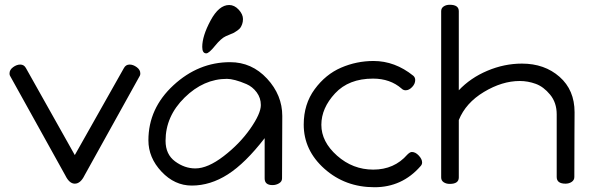

<svg xmlns="http://www.w3.org/2000/svg" viewBox="-20 -771 2485 806"><path d="M20 -463Q20 -478 35 -489Q50 -500 65 -500Q81 -500 89 -485L294 -120L500 -485Q508 -500 524 -500Q539 -500 554 -489Q569 -478 569 -463Q569 -456 567 -453L335 -35Q318 0 294 0Q271 0 254 -35L22 -453Q20 -456 20 -463Z M603 -182Q603 -316 708 -413Q813 -510 946 -510Q1037 -510 1101 -441Q1165 -372 1165 -284L1164 -22Q1164 -9 1151.5 -1.5Q1139 6 1124 6Q1091 6 1091 -22V-191Q1010 -86 936.5 -39Q863 8 785 8Q713 8 658 -50.5Q603 -109 603 -182ZM675 -180Q675 -123 715 -93.5Q755 -64 800 -64Q852 -64 919 -115.5Q986 -167 1030.5 -230.5Q1075 -294 1075 -330Q1075 -360 1057.5 -383.5Q1040 -407 1014.5 -418Q989 -429 968 -434.5Q947 -440 933 -440Q835 -440 755 -361.5Q675 -283 675 -180ZM829 -574Q829 -620 864 -685Q899 -750 942 -750Q964 -750 982 -730.5Q1000 -711 1000 -691Q1000 -679 996.5 -669.5Q993 -660 989 -654.5Q985 -649 976 -642.5Q967 -636 962 -633.5Q957 -631 944.5 -626Q932 -621 928 -619Q908 -610 882.5 -578.5Q857 -547 846 -547Q829 -547 829 -574Z M1255 -248Q1255 -334 1301 -396.5Q1347 -459 1412 -487Q1477 -515 1548 -515Q1638 -515 1715 -453Q1723 -446 1723 -435Q1723 -419 1710 -405.5Q1697 -392 1683 -392Q1673 -392 1666 -399Q1618 -441 1546 -441Q1444 -441 1386.5 -379Q1329 -317 1329 -247Q1329 -176 1395 -117.5Q1461 -59 1547 -59Q1635 -59 1690 -122Q1701 -133 1709 -133Q1724 -133 1738 -118Q1752 -103 1752 -89Q1752 -80 1745 -73Q1668 15 1552 15Q1429 15 1342 -62.5Q1255 -140 1255 -248Z M1832 -26V-724Q1832 -737 1842.5 -744Q1853 -751 1868 -751Q1906 -751 1906 -724V-392Q1955 -444 2026 -474Q2097 -504 2171 -504Q2266 -504 2329 -448.5Q2392 -393 2392 -300Q2392 -291 2391.5 -208.5Q2391 -126 2391 -28Q2391 -15 2380 -7.5Q2369 0 2354 0Q2317 0 2317 -28V-291Q2317 -340 2289.5 -373.5Q2262 -407 2229 -419Q2196 -431 2162 -431Q2088 -431 2011.5 -385Q1935 -339 1906 -267V-26Q1906 1 1868 1Q1853 1 1842.5 -6Q1832 -13 1832 -26Z"/></svg>

Font: Happy Monkey
Style: Regular
Weight: 400
Version: Version 1.001